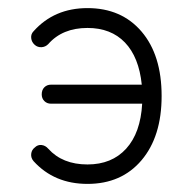

<svg xmlns="http://www.w3.org/2000/svg" viewBox="-20 -441 466 474"><path d="M196 13Q114 13 63 -43Q56 -51 57 -61Q58 -71 66 -77Q73 -84 82.5 -83Q92 -82 99 -74Q134 -35 196 -35Q256 -35 291.5 -74Q327 -113 331 -185H106Q96 -185 89.5 -191.5Q83 -198 83 -208Q83 -219 89.5 -225.5Q96 -232 106 -232H330Q323 -300 288.5 -336Q254 -372 196 -372Q134 -372 99 -332Q92 -325 82.5 -324.5Q73 -324 66 -330Q58 -337 57 -347Q56 -357 63 -364Q114 -421 196 -421Q280 -421 329.5 -363Q379 -305 379 -204Q379 -104 329.5 -45.5Q280 13 196 13Z"/></svg>

Font: Zen Kurenaido
Style: Regular
Weight: 400
Designer: Yoshimichi Ohira
Foundry: Positype
Version: Version 1.001